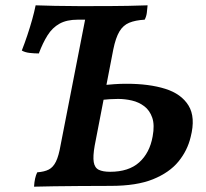

<svg xmlns="http://www.w3.org/2000/svg" viewBox="-20 -699 773 722"><path d="M535 -679Q534 -664 532 -650Q530 -636 524 -625Q489 -623 466 -613.5Q443 -604 429 -580.5Q415 -557 406 -513L336 -151Q329 -111 332.5 -89.5Q336 -68 351.5 -60.5Q367 -53 394 -53Q464 -53 503.5 -88.5Q543 -124 554 -186Q562 -229 552.5 -256.5Q543 -284 522.5 -299.5Q502 -315 476 -321Q450 -327 424 -327Q410 -327 393 -326Q376 -325 358 -323L369 -379Q390 -381 410.5 -382.5Q431 -384 456 -384Q541 -384 601.5 -365Q662 -346 689 -302Q716 -258 697 -184Q685 -133 651 -91.5Q617 -50 555.5 -25Q494 0 396 0Q333 0 279 0.5Q225 1 182.5 1.5Q140 2 108 3Q109 -14 112 -27.5Q115 -41 120 -51Q147 -53 163.5 -61.5Q180 -70 190.5 -91.5Q201 -113 208 -154L310 -676Q412 -676 461.5 -677Q511 -678 535 -679ZM114 -679Q146 -678 186.5 -677Q227 -676 277 -676Q327 -676 387 -676L377 -625H272Q231 -625 204 -610Q177 -595 159 -566.5Q141 -538 126 -498Q109 -498 91.5 -500Q74 -502 62 -509Q73 -537 83 -567Q93 -597 101 -625.5Q109 -654 114 -679Z"/></svg>

Font: Vollkorn SemiBold
Style: Italic
Weight: 600
Italic angle: -11°
Designer: Friedrich Althausen
Foundry: Friedrich Althausen
Version: Version 5.000